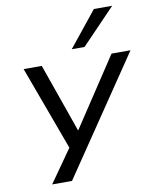

<svg xmlns="http://www.w3.org/2000/svg" viewBox="-100 -839 885 1095"><g transform="rotate(-10 342.5 -292.0)"><path d="M112 180 254 -22 261 34 66 -496H171L311 -98H312L575 -496H685L227 180ZM356 -560 520 -764H626L430 -560Z"/></g></svg>

Font: Nunito Sans 7pt Expanded
Style: Italic
Weight: 400
Width: 7
Italic angle: -9°
Designer: Vernon Adams
Foundry: Vernon Adams
Version: Version 3.101;gftools[0.9.27]